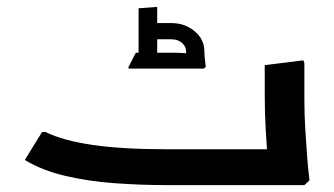

<svg xmlns="http://www.w3.org/2000/svg" viewBox="-20 -537 969 557"><path d="M463 0Q389 0 312.5 -5.5Q236 -11 168.5 -27Q101 -43 52 -73L102 -154H112Q163 -129 249 -116.5Q335 -104 463 -104H753L750 0ZM757 0 760 -42Q760 -42 757 -74.5Q754 -107 751 -158Q748 -209 748 -265V-348L860 -362L863 -354V-247Q863 -206 865.5 -165Q868 -124 870.5 -89.5Q873 -55 875.5 -34.5Q878 -14 878 -14L863 0ZM662 0V-104H768V0ZM662 0Q651 0 646.5 -15.5Q642 -31 642 -53Q642 -76 646.5 -90Q651 -104 662 -104ZM520 -387Q520 -402 508 -412.5Q496 -423 478 -423H422V-470H478Q516 -470 544.5 -446.5Q573 -423 573 -387ZM354 -338 352 -341 374 -384H414V-338ZM414 -338V-384H485Q499 -384 513 -383Q527 -382 527 -382V-338ZM525 -338Q524 -351 522 -364Q520 -377 520 -387H573Q573 -377 574.5 -364.5Q576 -352 577 -343L571 -338ZM382 -338V-513L436 -517V-338Z"/></svg>

Font: Fustat
Style: Bold
Weight: 700
Designer: Mohamed Gaber, Khaled Hosny, Laura Garcia Mut
Foundry: Kief Type Foundry, Alif Type Foundry, Hard Type Foundry
Version: Version 1.007